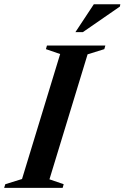

<svg xmlns="http://www.w3.org/2000/svg" viewBox="-52 -904 599 924"><path d="M237.5 -644 169 -667.5 174 -685H455L450 -667.5L369.5 -642.5L186 -41L254.5 -17.5L249.5 0H-32L-26.5 -17.5L54 -42.5ZM311 -749.5 399.5 -883.5H527L525 -872.5L347 -749.5Z"/></svg>

Font: Newsreader 36pt SemiBold
Style: Italic
Weight: 600
Italic angle: -17°
Designer: Hugues Gentile
Foundry: Production Type
Version: Version 1.003